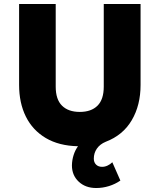

<svg xmlns="http://www.w3.org/2000/svg" viewBox="-20 -720 802 965"><path d="M463.5 225Q409.5 225 375.5 193Q341.5 161 341.5 111.5Q342 84.5 349.8 59.8Q357.5 35 372 15Q276.5 13 210.2 -26.2Q144 -65.5 110 -134Q76 -202.5 76 -293V-700H260V-284.5Q260 -220 291.8 -188.8Q323.5 -157.5 381 -157.5Q438.5 -157.5 470 -188.8Q501.5 -220 501.5 -284.5V-700H686.5V-293Q686.5 -191 642.2 -115.8Q598 -40.5 511.5 -7.5Q482.5 4.5 467 26.8Q451.5 49 451.5 77.5Q451.5 96 462.8 107.2Q474 118.5 493.5 118.5Q507 118.5 520.5 112.2Q534 106 544.5 95.5L585 187.5Q559 205.5 527.8 215.2Q496.5 225 463.5 225Z"/></svg>

Font: Geologica Cursive ExtraBold
Style: Regular
Weight: 800
Designer: Sindre Bremnes, Frode Helland
Foundry: Monokrom Skriftforlag AS
Version: Version 1.010;gftools[0.9.28]